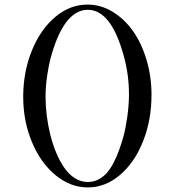

<svg xmlns="http://www.w3.org/2000/svg" viewBox="-20 -819 743 844"><path d="M366.2 4.9Q290 4.9 224.6 -48.6Q159.2 -102.1 120.6 -194.1Q82 -286.1 82 -394V-397.9Q83 -506.8 121.1 -599.1Q159.2 -691.4 223.6 -745.1Q288.1 -798.8 363.8 -798.8H367.2Q424.3 -798.3 475.8 -766.8Q527.3 -735.4 564.7 -682.4Q602.1 -629.4 624 -556.2Q646 -482.9 646 -401.9Q646 -291.5 608.9 -198Q571.8 -104.5 507.3 -49.8Q442.9 4.9 366.2 4.9ZM522 -216.8Q531.7 -251 539.1 -302.2Q546.4 -353.5 546.9 -397.9V-404.8Q546.9 -493.2 522.9 -577.1Q467.8 -775.9 366.2 -775.9Q265.1 -775.9 208 -583Q196.8 -546.4 188.5 -493.7Q180.2 -440.9 180.2 -395Q180.2 -312 201.2 -226.1Q212.4 -183.1 227.1 -147.7Q241.7 -112.3 262 -82.5Q282.2 -52.7 308.8 -35.9Q335.4 -19 366.2 -19Q391.1 -19 412.1 -29.8Q433.1 -40.5 448.7 -57.9Q464.4 -75.2 478.3 -101.8Q492.2 -128.4 502 -155Q511.7 -181.6 522 -216.8Z"/></svg>

Font: Anticva
Style: Regular
Weight: 400
Version: Version 1.000